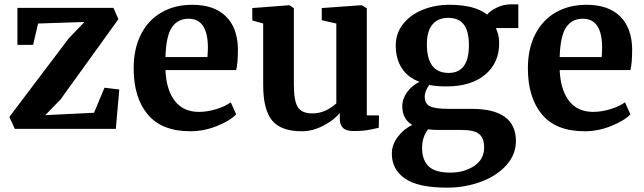

<svg xmlns="http://www.w3.org/2000/svg" viewBox="-20 -592 2959 882"><path d="M155 -484 132 -386H60V-556H501L524 -504L258 -135L188 -63L412 -74L460 -189L528 -181L512 0H48L23 -55L296 -416L368 -491Z M594 -278Q594 -368 627.5 -434Q661 -500 722 -535Q783 -570 863 -570Q963 -570 1017 -517.5Q1071 -465 1073 -368Q1073 -302 1065 -270H740Q744 -179 783 -128.5Q822 -78 894 -78Q933 -78 974.5 -91Q1016 -104 1040 -122L1065 -67Q1038 -38 977.5 -13.5Q917 11 855 11Q723 11 658.5 -66.5Q594 -144 594 -278ZM933 -330Q935 -358 935 -373Q935 -506 846 -506Q797 -506 770 -467Q743 -428 740 -330Z M1541 -46V-73Q1514 -40 1465 -14.5Q1416 11 1367 11Q1271 11 1230 -38.5Q1189 -88 1189 -202V-484L1139 -498V-555L1309 -568H1310L1330 -554V-202Q1330 -129 1348 -100Q1366 -71 1415 -71Q1474 -71 1525 -117V-484L1458 -499V-555L1639 -568H1641L1665 -554V-62H1721L1720 -5Q1716 -4 1683 3Q1650 10 1604 10Q1571 10 1556 -4Q1541 -18 1541 -46Z M1780 114Q1780 73 1807.5 36.5Q1835 0 1874 -18Q1828 -45 1828 -104Q1828 -138 1850 -168.5Q1872 -199 1907 -216Q1852 -237 1825 -280Q1798 -323 1798 -382Q1798 -439 1831.5 -481.5Q1865 -524 1921.5 -547Q1978 -570 2044 -570Q2161 -570 2218 -525Q2231 -542 2262 -557Q2293 -572 2326 -572H2361V-463H2258Q2273 -431 2273 -395Q2274 -304 2209 -249.5Q2144 -195 2031 -195Q1984 -195 1952 -202Q1942 -189 1936.5 -174.5Q1931 -160 1931 -149Q1931 -116 1954.5 -104Q1978 -92 2039 -92H2146Q2350 -92 2350 56Q2350 118 2306 167Q2262 216 2189 243Q2116 270 2034 270Q1900 270 1840 228Q1780 186 1780 114ZM2134 -384Q2134 -449 2110.5 -479.5Q2087 -510 2039 -510Q1992 -510 1966.5 -479.5Q1941 -449 1941 -388Q1941 -257 2041 -257Q2134 -257 2134 -384ZM2204 86Q2204 43 2181.5 24Q2159 5 2101 5H1992Q1967 5 1946 2Q1919 38 1919 88Q1919 143 1949 172Q1979 201 2049 201Q2112 201 2158 170.5Q2204 140 2204 86Z M2405 -278Q2405 -368 2438.5 -434Q2472 -500 2533 -535Q2594 -570 2674 -570Q2774 -570 2828 -517.5Q2882 -465 2884 -368Q2884 -302 2876 -270H2551Q2555 -179 2594 -128.5Q2633 -78 2705 -78Q2744 -78 2785.5 -91Q2827 -104 2851 -122L2876 -67Q2849 -38 2788.5 -13.5Q2728 11 2666 11Q2534 11 2469.5 -66.5Q2405 -144 2405 -278ZM2744 -330Q2746 -358 2746 -373Q2746 -506 2657 -506Q2608 -506 2581 -467Q2554 -428 2551 -330Z"/></svg>

Font: Koeln Type Serif
Style: Bold
Weight: 700
Designer: Eben Sorkin
Foundry: Eben Sorkin
Version: Version 2.002